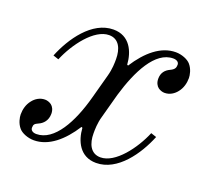

<svg xmlns="http://www.w3.org/2000/svg" viewBox="-89 -564 741 684"><g transform="rotate(20 282.0 -222.0)"><path d="M25 -59C25 -48 29 -26 43 -10C53 2 77 12 100 12C156 12 205 -30 244 -91L248 -89C251 -41 274 12 336 12C417 12 477 -76 506 -148L485 -155C458 -90 400 -12 344 -12C306 -12 292 -46 292 -84C292 -98 292 -123 300 -150L325 -242C354 -340 400 -432 468 -432C481 -432 490 -426 490 -416C490 -404 486 -397 471 -390C454 -382 442 -369 442 -346C442 -331 448 -320 456 -314C463 -309 472 -306 480 -306C500 -306 516 -317 526 -330C539 -346 544 -366 544 -385C544 -396 540 -418 526 -434C516 -446 492 -456 469 -456C413 -456 364 -414 325 -353L321 -355C318 -403 295 -456 233 -456C152 -456 92 -368 63 -296L84 -289C111 -354 169 -432 225 -432C263 -432 277 -398 277 -360C277 -346 277 -323 269 -294L244 -202C217 -102 169 -12 101 -12C88 -12 79 -18 79 -28C79 -41 83 -44 96 -50C112 -57 127 -72 127 -98C127 -113 121 -124 113 -130C106 -135 97 -138 89 -138C69 -138 53 -127 43 -114C30 -98 25 -78 25 -59Z"/></g></svg>

Font: Old Standard
Style: Italic
Weight: 400
Italic angle: -15.2°
Designer: Alexey Kryukov <alexios@thessalonica.org.ru>
Version: Version 2.0